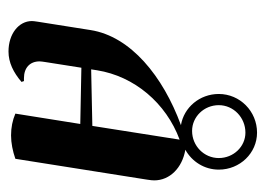

<svg xmlns="http://www.w3.org/2000/svg" viewBox="-104 -490 604 436"><g transform="rotate(90 198.0 -272.0)"><path d="M27.8 -42.5C27.8 -12.5 57.1 10.7 96.9 10.7C122.1 10.7 144.5 -0.5 166 -18.8L164.1 -24.4C161.9 -24.2 159.7 -24.4 157.5 -24.4C133.8 -24.4 119.4 -38.1 119.4 -59.8C119.4 -62.5 120.1 -68.1 121.1 -74.2L133.8 -154.8L261.5 -152.3L238 -4.9C253.4 1.7 269.8 4.9 287.4 4.9C304.9 4.9 323 1.2 340.6 -4.9L387.9 -303.7C389.2 -311.5 389.6 -316.9 389.6 -320.3C389.6 -355.5 361.3 -383.8 320.1 -390.9C346.9 -405.8 365.2 -434.1 365.2 -466.8C365.2 -514.9 327.6 -553.7 281.2 -553.7C232.7 -553.7 193.4 -514.9 193.4 -466.8C193.4 -423.3 224.1 -387.5 264.2 -380.9C153.1 -340.1 62.7 -266.8 48.3 -175.8L29.3 -55.7C28.3 -49.3 27.8 -44.9 27.8 -42.5ZM281.2 -527.3C313 -527.3 338.9 -500.2 338.9 -466.8C338.9 -433.3 311.3 -406.2 277.3 -406.2C245.1 -406.2 218.8 -433.3 218.8 -466.8C218.8 -500.2 246.8 -527.3 281.2 -527.3ZM137.5 -177 139.6 -190.4C153.1 -275.1 214.1 -347.2 297.1 -377.9L265.9 -179.7Z"/></g></svg>

Font: RisaltypS01
Style: Medium
Weight: 500
Italic angle: -9°
Designer: gluk
Foundry: gluk
Version: Version 0.24